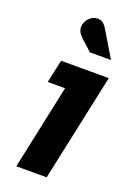

<svg xmlns="http://www.w3.org/2000/svg" viewBox="-140 -777 579 832"><g transform="rotate(20 149.5 -361.0)"><path d="M48 0 131 -390H51L74 -496H294L188 0ZM179 -573 131 -616Q116 -630 110.5 -641Q105 -652 105 -663Q105 -685 121.5 -703.5Q138 -722 162 -722Q176 -722 186 -714.5Q196 -707 206 -690L276 -573Z"/></g></svg>

Font: Atkinson Hyperlegible Next
Style: Bold Italic
Weight: 700
Italic angle: -12°
Designer: Elliott Scott, Megan Eiswerth, Linus Boman, Theodore Petrosky, Letters from Sweden
Foundry: Applied Design Works, Letters from Sweden
Version: Version 2.001